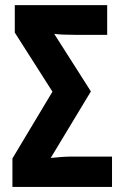

<svg xmlns="http://www.w3.org/2000/svg" viewBox="-20 -734 491 754"><path d="M28.8 0V-111.8L186 -374L38.1 -606V-713.9H400.9V-597.2H273.9Q247.6 -597.2 227.3 -598.1Q207 -599.1 192.9 -601.1L336.9 -375L179.2 -113.8Q202.1 -116.2 223.4 -117.7Q244.6 -119.1 264.2 -119.1H419.9V0Z"/></svg>

Font: Open Sans Condensed
Style: Bold
Weight: 700
Width: 3
Designer: Monotype Design Team
Foundry: Monotype Imaging Inc.
Version: Version 3.003; ttfautohint (v1.8.4)